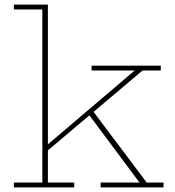

<svg xmlns="http://www.w3.org/2000/svg" viewBox="-20 -810 756 830"><path d="M187 -21H301V0H40V-21H163V-769H40V-790H187ZM381 -331 614 -21H687V0H415V-21H583L363 -316ZM180 -154 174 -175 562 -505H376V-526H675V-505H596Z"/></svg>

Font: Hepta Slab ExtraLight
Style: Regular
Weight: 200
Designer: Michael LaGattuta
Foundry: Michael LaGattuta
Version: Version 1.100